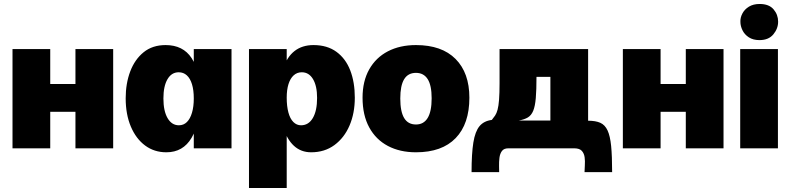

<svg xmlns="http://www.w3.org/2000/svg" viewBox="-20 -747 3979 967"><path d="M43 -500H233V-324H360V-500H550V0H360V-184H233V0H43Z M818 20Q757 20 711 -14Q665 -48 639 -109.5Q613 -171 613 -252Q613 -327 636 -387.5Q659 -448 703.5 -484Q748 -520 814 -520Q902 -520 945 -454.5Q988 -389 988 -258Q988 -126 945 -53Q902 20 818 20ZM881 -116Q905 -116 921.5 -132.5Q938 -149 947 -179.5Q956 -210 956 -251Q956 -293 947 -322.5Q938 -352 921 -367.5Q904 -383 880 -383Q844 -383 823.5 -348Q803 -313 803 -251Q803 -188 824 -152Q845 -116 881 -116ZM956 0V-500H1146V0Z M1234 -500H1424V200H1234ZM1547 20Q1496 20 1460.5 -12.5Q1425 -45 1406 -107Q1387 -169 1387 -255Q1387 -342 1406 -401Q1425 -460 1463.5 -490Q1502 -520 1559 -520Q1628 -520 1674.5 -486Q1721 -452 1744 -392.5Q1767 -333 1767 -255Q1767 -177 1740.5 -115Q1714 -53 1664.5 -16.5Q1615 20 1547 20ZM1496 -116Q1534 -116 1555.5 -152.5Q1577 -189 1577 -254Q1577 -314 1556.5 -348.5Q1536 -383 1500 -383Q1476 -383 1459 -367.5Q1442 -352 1433 -323.5Q1424 -295 1424 -255Q1424 -212 1432.5 -180.5Q1441 -149 1457.5 -132.5Q1474 -116 1496 -116Z M2075 20Q1994 20 1933.5 -12Q1873 -44 1839.5 -105.5Q1806 -167 1806 -255Q1806 -338 1839.5 -397.5Q1873 -457 1933.5 -488.5Q1994 -520 2075 -520Q2205 -520 2274.5 -450Q2344 -380 2344 -255Q2344 -123 2275 -51.5Q2206 20 2075 20ZM2075 -120Q2114 -120 2134 -153Q2154 -186 2154 -252Q2154 -317 2134 -348.5Q2114 -380 2075 -380Q2035 -380 2015.5 -348Q1996 -316 1996 -251Q1996 -185 2015.5 -152.5Q2035 -120 2075 -120Z M2355 120Q2355 27 2364 -29Q2373 -85 2395 -111.5Q2417 -138 2457 -143Q2466 -154 2473.5 -165Q2481 -176 2486 -194.5Q2491 -213 2493.5 -245Q2496 -277 2496 -328V-500H2942V-139Q2980 -139 3003.5 -128.5Q3027 -118 3040 -90Q3053 -62 3058 -11.5Q3063 39 3063 120H2924Q2924 106 2925.5 85.5Q2927 65 2924.5 45.5Q2922 26 2910.5 13Q2899 0 2872 0H2540Q2518 0 2508 13.5Q2498 27 2495.5 47.5Q2493 68 2493.5 88Q2494 108 2494 120ZM2752 -140V-360H2682Q2682 -294 2678.5 -253Q2675 -212 2665.5 -189Q2656 -166 2638.5 -155.5Q2621 -145 2593 -140Z M3117 -500H3307V-324H3434V-500H3624V0H3434V-184H3307V0H3117Z M3708 -500H3898V0H3708ZM3709 -637Q3708 -658 3719 -679Q3730 -700 3752 -713.5Q3774 -727 3806 -727Q3853 -727 3876 -700Q3899 -673 3899 -638Q3899 -603 3875 -574Q3851 -545 3805 -545Q3773 -545 3751.5 -559Q3730 -573 3719.5 -594.5Q3709 -616 3709 -637Z"/></svg>

Font: Moderustic ExtraBold
Style: Regular
Weight: 800
Designer: Tural Alisoy
Foundry: TAFT Foundry
Version: Version 2.120